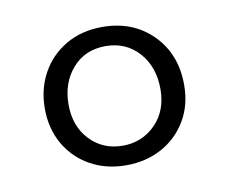

<svg xmlns="http://www.w3.org/2000/svg" viewBox="-47 -768 493 415"><g transform="rotate(-10 200.0 -560.0)"><path d="M200 -712Q267 -712 310 -669Q353 -626 353 -558Q353 -513.5 332.8 -479.8Q312.5 -446 278 -427.2Q243.5 -408.5 200 -408.5Q156 -408.5 121.5 -427.8Q87 -447 67.2 -481.2Q47.5 -515.5 47.5 -559.5Q47.5 -602.5 66.5 -637Q85.5 -671.5 120 -691.8Q154.5 -712 200 -712ZM200 -670Q154.5 -670 127 -638.2Q99.5 -606.5 99.5 -559.5Q99.5 -511.5 128 -481.5Q156.5 -451.5 200 -451.5Q242.5 -451.5 271.8 -481Q301 -510.5 301 -558Q301 -607 272.8 -638.5Q244.5 -670 200 -670Z"/></g></svg>

Font: Fraunces 9pt SuperSoft Light
Style: Regular
Weight: 300
Version: Version 1.000;[b76b70a41]